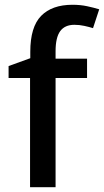

<svg xmlns="http://www.w3.org/2000/svg" viewBox="-20 -785 436 805"><path d="M345 -458H213V0H106V-458H16V-508L107 -541V-568Q107 -672 152.5 -718.5Q198 -765 284 -765Q317 -765 345 -759Q373 -753 396 -746L370 -667Q354 -672 333.5 -676.5Q313 -681 292 -681Q252 -681 232.5 -654.5Q213 -628 213 -570V-539H345Z"/></svg>

Font: Noto Sans Thai Looped Medium
Style: Regular
Weight: 500
Designer: Sasikarn Vongin, Ben Mitchell
Foundry: The Fontpad Ltd
Version: Version 1.001; ttfautohint (v1.8.4.7-5d5b)